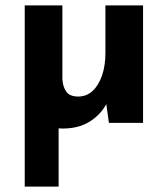

<svg xmlns="http://www.w3.org/2000/svg" viewBox="-20 -457 624 714"><path d="M213 21Q154 21 114 -15.5Q74 -52 72 -110V-437H212V-162Q214 -133 227 -115.5Q240 -98 271 -98Q302 -98 324.5 -119Q347 -140 359.5 -176.5Q372 -213 372 -259V-437H512V0H385L374 -80L376 -71Q354 -30 313 -4.5Q272 21 213 21ZM72 -389H198V237H72Z"/></svg>

Font: Reem Kufi Fun
Style: Regular
Weight: 400
Designer: Khaled Hosny
Version: Version 1.005